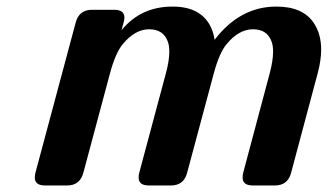

<svg xmlns="http://www.w3.org/2000/svg" viewBox="-20 -567 1002 587"><path d="M117.2 0Q86.4 0 86.4 -24.4Q86.4 -31.7 88.4 -39.1L211.4 -498Q221.7 -537.1 261.2 -537.1H329.6Q360.4 -537.1 360.4 -512.7Q360.4 -507.3 357.9 -498L351.6 -474.6Q410.2 -546.9 507.8 -546.9Q590.8 -546.9 622.1 -489.3Q632.3 -470.2 636.2 -445.3Q713.4 -546.9 825.2 -546.9Q905.8 -546.9 939.5 -496.6Q961.9 -462.9 961.9 -415.5Q961.9 -383.3 951.7 -344.7L870.1 -39.1Q859.9 0 820.8 0H752.4Q721.7 0 721.7 -24.4Q721.7 -31.7 723.6 -39.1L804.7 -343.3Q814.9 -381.8 814.9 -409.2Q814.9 -426.3 811 -438Q797.9 -477.5 753.4 -477.5Q710 -477.5 672.4 -431.6Q650.4 -404.8 633.8 -343.3L552.2 -39.1Q542 0 502.9 0H434.6Q403.8 0 403.8 -24.4Q403.8 -31.7 405.8 -39.1L487.3 -343.3Q497.6 -381.3 497.6 -409.2Q497.6 -426.3 493.7 -438Q480.5 -477.5 436 -477.5Q392.6 -477.5 355 -431.6Q333 -404.8 316.4 -343.3L234.9 -39.1Q224.6 0 185.5 0Z"/></svg>

Font: Cursive Sans
Style: Bold
Weight: 700
Italic angle: -15°
Designer: Wojciech Kalinowski "wmk69" (wmk69@o2.pl)
Foundry: Wojciech Kalinowski "wmk69" (wmk69@o2.pl)
Version: Wersja 3.1.0; 2022-02-18